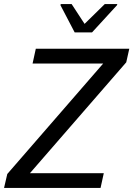

<svg xmlns="http://www.w3.org/2000/svg" viewBox="-29 -929 659 949"><path d="M270 -903 340 -769H426L549 -903L551 -909H489L389 -811L325 -909H271ZM7 -69 -9 0H468L484 -73H119L595 -621L610 -688H148L132 -615H481Z"/></svg>

Font: Saira UNSAM
Style: Italic
Weight: 400
Italic angle: -12°
Designer: Hector Gatti with collaboration of the Omnibus-Type team
Foundry: Omnibus-Type
Version: Version 0.072;PS 000.072;hotconv 1.0.88;makeotf.lib2.5.64775